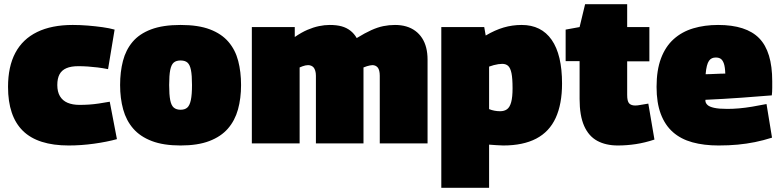

<svg xmlns="http://www.w3.org/2000/svg" viewBox="-20 -678 3696 908"><path d="M18 -267Q18 -363 52.5 -428Q87 -493 155.5 -526.5Q224 -560 324 -560Q360 -560 396 -557Q432 -554 464.5 -549.5Q497 -545 522 -538L491 -351Q466 -356 442 -359Q418 -362 395 -363.5Q372 -365 350 -365Q316 -365 294 -355.5Q272 -346 261.5 -326.5Q251 -307 251 -276Q251 -244 263.5 -223Q276 -202 299.5 -192Q323 -182 356 -182Q380 -182 402 -183.5Q424 -185 447.5 -188.5Q471 -192 499 -197L533 -20Q486 -7 425 1.5Q364 10 305 10Q159 10 88.5 -59Q18 -128 18 -267Z M548 -276Q548 -338 561.5 -390Q575 -442 607 -480Q639 -518 694.5 -539Q750 -560 834 -560Q918 -560 973 -539Q1028 -518 1060.5 -480Q1093 -442 1106.5 -390Q1120 -338 1120 -276Q1120 -213 1105.5 -160.5Q1091 -108 1058 -70Q1025 -32 970 -11Q915 10 834 10Q753 10 698 -11Q643 -32 610 -70Q577 -108 562.5 -160.5Q548 -213 548 -276ZM780 -276Q780 -230 785 -204.5Q790 -179 802 -169Q814 -159 834 -159Q854 -159 865.5 -169Q877 -179 882.5 -204.5Q888 -230 888 -276Q888 -322 883 -347Q878 -372 866.5 -382Q855 -392 834 -392Q813 -392 801.5 -382Q790 -372 785 -347Q780 -322 780 -276Z M1171 0V-550H1374V-503Q1406 -525 1434 -537Q1462 -549 1488.5 -554.5Q1515 -560 1539 -560Q1572 -560 1595.5 -553.5Q1619 -547 1637 -533Q1655 -519 1667 -498Q1706 -522 1736 -535.5Q1766 -549 1793 -554.5Q1820 -560 1848 -560Q1877 -560 1901 -553Q1925 -546 1944 -532Q1963 -518 1976 -498Q1989 -478 1995.5 -452.5Q2002 -427 2002 -396V0H1776V-320Q1776 -333 1773.5 -343Q1771 -353 1766.5 -358.5Q1762 -364 1755.5 -367Q1749 -370 1741 -370Q1736 -370 1729.5 -368.5Q1723 -367 1715.5 -365Q1708 -363 1699 -359Q1699 -354 1699 -349Q1699 -344 1699 -339V0H1474V-320Q1474 -333 1471 -343Q1468 -353 1463.5 -358.5Q1459 -364 1452 -367Q1445 -370 1437 -370Q1431 -370 1424 -368.5Q1417 -367 1410.5 -364.5Q1404 -362 1397 -359V0Z M2067 210V-550H2270L2277 -510Q2321 -536 2362 -548Q2403 -560 2447 -560Q2540 -560 2589 -489.5Q2638 -419 2638 -283Q2638 -186 2608 -120.5Q2578 -55 2516 -22.5Q2454 10 2360 10Q2345 10 2327.5 8.5Q2310 7 2293 6V210ZM2345 -152Q2365 -152 2378 -161.5Q2391 -171 2397.5 -195Q2404 -219 2404 -260Q2404 -307 2399 -331.5Q2394 -356 2383.5 -366Q2373 -376 2355 -376Q2347 -376 2336.5 -374.5Q2326 -373 2315 -370Q2304 -367 2293 -363V-162Q2305 -157 2318.5 -154.5Q2332 -152 2345 -152Z M2902 10Q2845 10 2804.5 -12Q2764 -34 2742.5 -82.5Q2721 -131 2721 -210V-389H2655V-538L2721 -550L2747 -658H2946V-550H3051V-388H2946V-229Q2946 -199 2955.5 -189Q2965 -179 2984 -179Q2995 -179 3010 -182Q3025 -185 3046 -188L3075 -18Q3030 -3 2987 3.5Q2944 10 2902 10Z M3378 10Q3309 10 3254.5 -5Q3200 -20 3162.5 -53Q3125 -86 3105 -139Q3085 -192 3085 -267Q3085 -346 3106 -402Q3127 -458 3166 -493Q3205 -528 3258.5 -544Q3312 -560 3376 -560Q3509 -560 3570.5 -497Q3632 -434 3632 -294Q3632 -282 3632 -262.5Q3632 -243 3630 -227Q3602 -225 3565.5 -222Q3529 -219 3487.5 -216Q3446 -213 3402.5 -210.5Q3359 -208 3316 -206Q3316 -205 3316 -203.5Q3316 -202 3316 -200Q3317 -190 3326 -181.5Q3335 -173 3357.5 -168Q3380 -163 3420 -163Q3446 -163 3475 -165.5Q3504 -168 3537 -173.5Q3570 -179 3605 -186L3631 -27Q3590 -14 3550.5 -6Q3511 2 3469 6Q3427 10 3378 10ZM3317 -327Q3327 -327 3338.5 -327.5Q3350 -328 3362.5 -328.5Q3375 -329 3387 -329.5Q3399 -330 3410 -330Q3409 -361 3403.5 -377Q3398 -393 3389 -399.5Q3380 -406 3365 -406Q3355 -406 3347 -402.5Q3339 -399 3333 -390.5Q3327 -382 3323 -366.5Q3319 -351 3317 -327Z"/></svg>

Font: Georama ExtraCondensed Thin Black
Style: Regular
Weight: 900
Version: Version 1.001